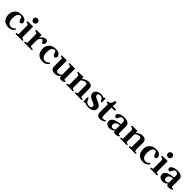

<svg xmlns="http://www.w3.org/2000/svg" viewBox="682 -3001 5286 5286"><g transform="rotate(45 3325.0 -358.0)"><path d="M294.4 14.2Q160.2 14.2 97.2 -55.4Q34.2 -125 34.2 -240.7Q34.2 -320.3 68.1 -377.2Q102.1 -434.1 161.6 -464.6Q221.2 -495.1 298.8 -495.1Q363.8 -495.1 408 -475.1Q452.1 -455.1 473.6 -410.2Q480 -397.5 482.2 -387.9Q484.4 -378.4 484.4 -369.1Q484.4 -346.7 474.4 -332.3Q464.4 -317.9 450.4 -311.3Q436.5 -304.7 425.3 -304.7Q408.7 -304.7 396 -312.7Q383.3 -320.8 378.4 -332L331.1 -442.9Q328.6 -445.3 320.6 -448.7Q312.5 -452.1 299.3 -452.1Q250 -452.1 216.6 -403.6Q183.1 -355 183.1 -239.3Q183.1 -170.9 202.4 -128.7Q221.7 -86.4 250.7 -66.7Q279.8 -46.9 309.1 -46.9Q347.2 -46.9 380.4 -60.8Q413.6 -74.7 433.6 -101.6Q435.5 -104 438 -107.2Q440.4 -110.4 444.8 -108.9L467.3 -98.6Q472.7 -96.2 472.7 -92.3Q472.7 -90.3 471.7 -88.4Q470.7 -86.4 469.7 -84.5Q445.8 -41.5 398.9 -13.7Q352.1 14.2 294.4 14.2Z M559.1 0Q550.8 0 546.6 -7.3Q542.5 -14.6 542.5 -20Q542.5 -36.6 558.6 -38.1Q576.7 -40 595.7 -45.9Q614.7 -51.8 614.7 -65.9L615.2 -379.9Q615.2 -410.2 602.5 -421.1Q589.8 -432.1 572.8 -434.1Q555.7 -436 542.5 -439.5Q537.6 -441.9 534.2 -445.8Q530.8 -449.7 530.8 -459Q530.8 -464.8 533.7 -472.4Q536.6 -480 542.5 -480.5Q606 -484.4 657.2 -485.6Q708.5 -486.8 735.8 -486.8Q739.7 -486.8 744.9 -482.9Q750 -479 750.5 -467.3V-82Q750.5 -62.5 760.5 -53.7Q770.5 -44.9 784.4 -42.2Q798.3 -39.6 810.1 -38.1Q820.3 -37.1 824 -34.2Q827.6 -31.2 827.6 -20Q827.6 -14.6 823.5 -7.3Q819.3 0 811 0ZM680.2 -564.9Q645.5 -564.9 621.8 -588.4Q598.1 -611.8 598.1 -647.9Q598.1 -684.1 621.8 -707.5Q645.5 -731 680.2 -731Q714.4 -731 738.3 -707.5Q762.2 -684.1 762.2 -647.9Q762.2 -611.8 738.3 -588.4Q714.4 -564.9 680.2 -564.9Z M895 0Q886.7 0 882.6 -7.3Q878.4 -14.6 878.4 -20Q878.4 -36.1 894.5 -38.1Q914.6 -40 932.9 -45.9Q951.2 -51.8 951.2 -65.9V-379.9Q951.2 -410.2 938.5 -421.4Q925.8 -432.6 908.7 -435.1Q891.6 -437.5 878.4 -440.9Q873.5 -443.4 870.1 -447.3Q866.7 -451.2 866.7 -460.4Q866.7 -466.3 869.9 -473.9Q873 -481.4 878.4 -481.9Q941.9 -484.9 990.5 -486.1Q1039.1 -487.3 1065.9 -487.8Q1069.8 -487.8 1074.7 -483.9Q1079.6 -480 1080.6 -468.3V-377.9Q1094.7 -406.2 1118.4 -433.1Q1142.1 -460 1173.1 -477.5Q1204.1 -495.1 1240.7 -495.1Q1271 -495.1 1288.3 -482.9Q1305.7 -470.7 1312.7 -451.9Q1319.8 -433.1 1319.8 -412.1Q1319.8 -389.2 1308.3 -371.1Q1296.9 -353 1280.8 -342.3Q1264.6 -331.5 1251 -331.5L1187.5 -414.1Q1167 -414.1 1147.5 -399.4Q1127.9 -384.8 1112.1 -361.8Q1096.2 -338.9 1086.4 -314.5V-82Q1086.4 -63 1100.3 -54.2Q1114.3 -45.4 1134.5 -42.7Q1154.8 -40 1173.3 -38.1Q1183.6 -37.1 1187.3 -34.2Q1190.9 -31.2 1190.9 -20Q1190.9 -14.6 1186.8 -7.3Q1182.6 0 1174.3 0Z M1623.5 14.2Q1489.3 14.2 1426.3 -55.4Q1363.3 -125 1363.3 -240.7Q1363.3 -320.3 1397.2 -377.2Q1431.2 -434.1 1490.7 -464.6Q1550.3 -495.1 1627.9 -495.1Q1692.9 -495.1 1737.1 -475.1Q1781.2 -455.1 1802.7 -410.2Q1809.1 -397.5 1811.3 -387.9Q1813.5 -378.4 1813.5 -369.1Q1813.5 -346.7 1803.5 -332.3Q1793.5 -317.9 1779.5 -311.3Q1765.6 -304.7 1754.4 -304.7Q1737.8 -304.7 1725.1 -312.7Q1712.4 -320.8 1707.5 -332L1660.2 -442.9Q1657.7 -445.3 1649.7 -448.7Q1641.6 -452.1 1628.4 -452.1Q1579.1 -452.1 1545.7 -403.6Q1512.2 -355 1512.2 -239.3Q1512.2 -170.9 1531.5 -128.7Q1550.8 -86.4 1579.8 -66.7Q1608.9 -46.9 1638.2 -46.9Q1676.3 -46.9 1709.5 -60.8Q1742.7 -74.7 1762.7 -101.6Q1764.6 -104 1767.1 -107.2Q1769.5 -110.4 1773.9 -108.9L1796.4 -98.6Q1801.8 -96.2 1801.8 -92.3Q1801.8 -90.3 1800.8 -88.4Q1799.8 -86.4 1798.8 -84.5Q1774.9 -41.5 1728 -13.7Q1681.2 14.2 1623.5 14.2Z M2088.9 13.2Q2045.9 13.2 2010.3 2.2Q1974.6 -8.8 1953.4 -40Q1932.1 -71.3 1932.1 -131.8V-398.9Q1932.1 -419.9 1923.3 -429.4Q1914.6 -439 1902.1 -442.1Q1889.6 -445.3 1877.4 -446.3Q1867.2 -447.3 1863.5 -450.4Q1859.9 -453.6 1859.9 -464.4Q1859.9 -469.7 1864.3 -477.1Q1868.7 -484.4 1876.5 -484.4H2049.3Q2067.4 -484.4 2067.4 -466.8V-161.6Q2067.4 -134.3 2072.3 -111.3Q2077.1 -88.4 2089.4 -74.2Q2101.6 -60.1 2124.5 -60.1Q2168.5 -60.1 2198.2 -74.2Q2228 -88.4 2252 -113.8V-398.9Q2252 -419.9 2241 -429.2Q2230 -438.5 2213.4 -441.7Q2196.8 -444.8 2181.2 -446.3Q2170.9 -447.3 2167.2 -450.4Q2163.6 -453.6 2163.6 -464.4Q2163.6 -469.7 2167.7 -477.1Q2171.9 -484.4 2180.2 -484.4H2368.7Q2386.7 -484.4 2386.7 -466.8V-106.4Q2386.7 -71.8 2393.3 -62.5Q2399.9 -53.2 2407.7 -53.2Q2414.6 -53.2 2420.9 -54Q2427.2 -54.7 2432.6 -57.1Q2440.9 -60.5 2446.3 -48.3Q2451.7 -36.1 2451.7 -26.4Q2451.7 -20 2449.2 -18.1Q2440.4 -11.2 2409.2 0.5Q2377.9 12.2 2323.2 12.2Q2295.9 12.2 2282 -1Q2268.1 -14.2 2263.2 -33Q2258.3 -51.8 2257.8 -69.3Q2244.1 -49.3 2217.5 -30.3Q2190.9 -11.2 2157.2 1Q2123.5 13.2 2088.9 13.2Z M2533.7 0Q2525.4 0 2521.2 -7.3Q2517.1 -14.6 2517.1 -20Q2517.1 -36.1 2533.2 -38.1Q2551.3 -40.5 2568.8 -46.9Q2586.4 -53.2 2586.4 -69.3V-379.9Q2586.4 -410.2 2573.2 -421.1Q2560.1 -432.1 2543 -434.1Q2525.9 -436 2513.7 -439.5Q2508.8 -441.9 2505.4 -445.8Q2502 -449.7 2502 -459Q2502 -464.8 2504.9 -472.7Q2507.8 -480.5 2513.7 -481Q2575.2 -484.4 2625.5 -485.6Q2675.8 -486.8 2701.2 -486.8Q2705.1 -486.8 2710 -482.9Q2714.8 -479 2715.8 -467.3V-412.6Q2725.1 -422.9 2753.9 -442.6Q2782.7 -462.4 2823.2 -478.8Q2863.8 -495.1 2908.2 -495.1Q2946.8 -495.1 2979.7 -484.6Q3012.7 -474.1 3033 -444.3Q3053.2 -414.6 3053.2 -356.9V-85.4Q3053.2 -62 3064 -52.7Q3074.7 -43.5 3089.6 -41.7Q3104.5 -40 3116.7 -38.1Q3125 -37.1 3128.9 -33.9Q3132.8 -30.8 3132.8 -20Q3132.8 -14.6 3128.7 -7.3Q3124.5 0 3116.2 0H2870.1Q2861.8 0 2857.7 -7.3Q2853.5 -14.6 2853.5 -20Q2853.5 -27.8 2856.4 -32.5Q2859.4 -37.1 2868.7 -38.1Q2884.3 -39.6 2900.6 -47.6Q2917 -55.7 2917 -69.3V-359.9Q2917 -370.6 2914.3 -386.2Q2911.6 -401.9 2899.2 -413.8Q2886.7 -425.8 2857.4 -425.8Q2830.1 -425.8 2803.2 -415.8Q2776.4 -405.8 2754.9 -391.6Q2733.4 -377.4 2720.7 -364.7V-85.4Q2720.7 -54.2 2737.8 -47.1Q2754.9 -40 2772.9 -38.1Q2783.2 -37.1 2786.9 -34.2Q2790.5 -31.2 2790.5 -20Q2790.5 -14.6 2786.4 -7.3Q2782.2 0 2773.9 0Z M3383.8 14.2Q3343.3 14.2 3314.2 4.2Q3285.2 -5.9 3272 -11.7Q3260.3 -16.1 3252.4 -16.1Q3241.2 -16.1 3236.8 -12Q3232.4 -7.8 3227.8 -3.7Q3223.1 0.5 3211.4 0.5Q3202.1 0.5 3195.1 -3.7Q3188 -7.8 3188 -14.6Q3188 -23.4 3187.3 -42.7Q3186.5 -62 3185.5 -84.7Q3184.6 -107.4 3183.8 -127.4Q3183.1 -147.5 3183.1 -157.7Q3183.1 -168.9 3190.2 -173.8Q3197.3 -178.7 3205.6 -178.7Q3223.1 -178.7 3226.1 -168Q3229 -157.2 3234.1 -142.3Q3239.3 -127.4 3252.9 -99.6Q3261.7 -83.5 3278.6 -66.7Q3295.4 -49.8 3320.6 -38.6Q3345.7 -27.3 3377.9 -27.3Q3418.9 -27.3 3444.1 -42.5Q3469.2 -57.6 3469.2 -87.4Q3469.2 -111.8 3454.3 -129.2Q3439.5 -146.5 3408.4 -162.1Q3377.4 -177.7 3329.6 -195.8Q3297.9 -209 3267.3 -228.3Q3236.8 -247.6 3216.6 -277.3Q3196.3 -307.1 3196.3 -350.1Q3196.3 -393.1 3223.1 -425.8Q3250 -458.5 3293.9 -476.8Q3337.9 -495.1 3389.6 -495.1Q3436 -495.1 3463.4 -483.2Q3490.7 -471.2 3502 -471.2Q3512.7 -471.2 3514.4 -476.6Q3516.1 -481.9 3519 -487.3Q3522 -492.7 3528.1 -495.1Q3534.2 -497.6 3540.5 -497.6Q3549.8 -497.6 3557.1 -493.2Q3564.5 -488.8 3564.5 -480.5Q3564.5 -476.1 3563.7 -456.8Q3563 -437.5 3563 -415Q3563 -397.9 3564.5 -383.5Q3565.9 -369.1 3565.9 -359.4Q3565.9 -346.2 3559.1 -340.8Q3552.2 -335.4 3543.5 -335.4Q3527.3 -335.4 3524.4 -344.2Q3517.1 -364.7 3503.7 -390.1Q3490.2 -415.5 3464.6 -434.3Q3439 -453.1 3394.5 -453.1Q3375.5 -453.1 3358.2 -447.5Q3340.8 -441.9 3330.1 -429.2Q3319.3 -416.5 3319.3 -396Q3319.3 -362.3 3348.6 -341.6Q3377.9 -320.8 3431.2 -300.8Q3474.6 -284.7 3513.4 -263.7Q3552.2 -242.7 3576.4 -212.2Q3600.6 -181.6 3600.6 -136.7Q3600.6 -64.9 3544.4 -25.4Q3488.3 14.2 3383.8 14.2Z M3860.8 14.6Q3818.8 14.6 3786.1 3.7Q3753.4 -7.3 3734.9 -34.4Q3716.3 -61.5 3716.3 -108.9V-435.5H3662.6Q3657.2 -436 3654.1 -442.9Q3650.9 -449.7 3650.9 -455.6Q3650.9 -474.6 3663.6 -477.5Q3702.1 -483.9 3725.8 -498Q3749.5 -512.2 3764.4 -541Q3779.3 -569.8 3790 -619.1Q3792 -627 3799.1 -631.3Q3806.2 -635.7 3822.8 -635.7Q3840.3 -635.7 3846.4 -631.8Q3852.5 -627.9 3852.5 -620.6V-485.4H3971.7Q3977.5 -484.9 3980.5 -479.7Q3983.4 -474.6 3983.4 -468.8Q3983.4 -454.6 3979 -445.3Q3974.6 -436 3969.2 -436H3852.5V-149.9Q3852.5 -108.4 3858.2 -86.7Q3863.8 -64.9 3874.5 -56.9Q3885.3 -48.8 3900.9 -48.8Q3922.9 -48.8 3944.1 -55.2Q3965.3 -61.5 3983.4 -71.8Q3989.7 -75.7 3994.9 -68.4Q4000 -61 4001.7 -51.8Q4003.4 -42.5 4000 -40Q3988.8 -27.8 3964.6 -15.4Q3940.4 -2.9 3912.6 5.9Q3884.8 14.6 3860.8 14.6Z M4059.6 -118.2Q4059.6 -167 4087.6 -198.5Q4115.7 -230 4161.1 -248.8Q4206.5 -267.6 4259.3 -277.3Q4312 -287.1 4361.3 -292V-371.1Q4361.3 -398.4 4352.1 -415.5Q4342.8 -432.6 4324.7 -441.2Q4306.6 -449.7 4279.3 -449.7Q4255.9 -449.7 4244.9 -447Q4233.9 -444.3 4228.5 -441.4L4156.7 -314.5Q4122.6 -314.5 4099.9 -331.8Q4077.1 -349.1 4077.1 -379.9Q4077.1 -408.2 4097.7 -429.7Q4118.2 -451.2 4151.4 -465.8Q4184.6 -480.5 4223.6 -487.8Q4262.7 -495.1 4300.3 -495.1Q4356 -495.1 4394.3 -483.9Q4432.6 -472.7 4455.8 -452.9Q4479 -433.1 4489.5 -407.5Q4500 -381.8 4500 -352.5V-97.2Q4500 -78.1 4505.4 -64Q4510.7 -49.8 4518.6 -49.8Q4525.4 -49.8 4537.4 -52.2Q4549.3 -54.7 4553.7 -55.7Q4562 -56.2 4566.2 -47.1Q4570.3 -38.1 4570.3 -29.8Q4570.3 -23.9 4567.4 -21.5Q4557.6 -14.6 4522.5 -1.7Q4487.3 11.2 4436.5 11.2Q4397.5 11.2 4383.5 -0.7Q4369.6 -12.7 4369.6 -51.8V-59.6Q4337.9 -23.4 4295.9 -6.1Q4253.9 11.2 4202.6 11.2Q4173.3 11.2 4139.9 -1.7Q4106.4 -14.6 4083 -43Q4059.6 -71.3 4059.6 -118.2ZM4205.6 -122.6Q4205.6 -96.2 4222.4 -75.2Q4239.3 -54.2 4271.5 -54.2Q4305.7 -54.2 4327.9 -67.1Q4350.1 -80.1 4360.8 -92.8V-254.4Q4322.3 -248.5 4286.6 -237.1Q4251 -225.6 4228.3 -199.5Q4205.6 -173.3 4205.6 -122.6Z M4630.9 0Q4622.6 0 4618.4 -7.3Q4614.3 -14.6 4614.3 -20Q4614.3 -36.1 4630.4 -38.1Q4648.4 -40.5 4666 -46.9Q4683.6 -53.2 4683.6 -69.3V-379.9Q4683.6 -410.2 4670.4 -421.1Q4657.2 -432.1 4640.1 -434.1Q4623 -436 4610.8 -439.5Q4606 -441.9 4602.5 -445.8Q4599.1 -449.7 4599.1 -459Q4599.1 -464.8 4602.1 -472.7Q4605 -480.5 4610.8 -481Q4672.4 -484.4 4722.7 -485.6Q4772.9 -486.8 4798.3 -486.8Q4802.2 -486.8 4807.1 -482.9Q4812 -479 4813 -467.3V-412.6Q4822.3 -422.9 4851.1 -442.6Q4879.9 -462.4 4920.4 -478.8Q4960.9 -495.1 5005.4 -495.1Q5043.9 -495.1 5076.9 -484.6Q5109.9 -474.1 5130.1 -444.3Q5150.4 -414.6 5150.4 -356.9V-85.4Q5150.4 -62 5161.1 -52.7Q5171.9 -43.5 5186.8 -41.7Q5201.7 -40 5213.9 -38.1Q5222.2 -37.1 5226.1 -33.9Q5230 -30.8 5230 -20Q5230 -14.6 5225.8 -7.3Q5221.7 0 5213.4 0H4967.3Q4959 0 4954.8 -7.3Q4950.7 -14.6 4950.7 -20Q4950.7 -27.8 4953.6 -32.5Q4956.5 -37.1 4965.8 -38.1Q4981.4 -39.6 4997.8 -47.6Q5014.2 -55.7 5014.2 -69.3V-359.9Q5014.2 -370.6 5011.5 -386.2Q5008.8 -401.9 4996.3 -413.8Q4983.9 -425.8 4954.6 -425.8Q4927.2 -425.8 4900.4 -415.8Q4873.5 -405.8 4852.1 -391.6Q4830.6 -377.4 4817.9 -364.7V-85.4Q4817.9 -54.2 4835 -47.1Q4852.1 -40 4870.1 -38.1Q4880.4 -37.1 4884 -34.2Q4887.7 -31.2 4887.7 -20Q4887.7 -14.6 4883.5 -7.3Q4879.4 0 4871.1 0Z M5534.2 14.2Q5399.9 14.2 5336.9 -55.4Q5273.9 -125 5273.9 -240.7Q5273.9 -320.3 5307.9 -377.2Q5341.8 -434.1 5401.4 -464.6Q5460.9 -495.1 5538.6 -495.1Q5603.5 -495.1 5647.7 -475.1Q5691.9 -455.1 5713.4 -410.2Q5719.7 -397.5 5721.9 -387.9Q5724.1 -378.4 5724.1 -369.1Q5724.1 -346.7 5714.1 -332.3Q5704.1 -317.9 5690.2 -311.3Q5676.3 -304.7 5665 -304.7Q5648.4 -304.7 5635.7 -312.7Q5623 -320.8 5618.2 -332L5570.8 -442.9Q5568.4 -445.3 5560.3 -448.7Q5552.2 -452.1 5539.1 -452.1Q5489.7 -452.1 5456.3 -403.6Q5422.9 -355 5422.9 -239.3Q5422.9 -170.9 5442.1 -128.7Q5461.4 -86.4 5490.5 -66.7Q5519.5 -46.9 5548.8 -46.9Q5586.9 -46.9 5620.1 -60.8Q5653.3 -74.7 5673.3 -101.6Q5675.3 -104 5677.7 -107.2Q5680.2 -110.4 5684.6 -108.9L5707 -98.6Q5712.4 -96.2 5712.4 -92.3Q5712.4 -90.3 5711.4 -88.4Q5710.4 -86.4 5709.5 -84.5Q5685.5 -41.5 5638.7 -13.7Q5591.8 14.2 5534.2 14.2Z M5798.8 0Q5790.5 0 5786.4 -7.3Q5782.2 -14.6 5782.2 -20Q5782.2 -36.6 5798.3 -38.1Q5816.4 -40 5835.4 -45.9Q5854.5 -51.8 5854.5 -65.9L5855 -379.9Q5855 -410.2 5842.3 -421.1Q5829.6 -432.1 5812.5 -434.1Q5795.4 -436 5782.2 -439.5Q5777.3 -441.9 5773.9 -445.8Q5770.5 -449.7 5770.5 -459Q5770.5 -464.8 5773.4 -472.4Q5776.4 -480 5782.2 -480.5Q5845.7 -484.4 5897 -485.6Q5948.2 -486.8 5975.6 -486.8Q5979.5 -486.8 5984.6 -482.9Q5989.7 -479 5990.2 -467.3V-82Q5990.2 -62.5 6000.2 -53.7Q6010.3 -44.9 6024.2 -42.2Q6038.1 -39.6 6049.8 -38.1Q6060.1 -37.1 6063.7 -34.2Q6067.4 -31.2 6067.4 -20Q6067.4 -14.6 6063.2 -7.3Q6059.1 0 6050.8 0ZM5919.9 -564.9Q5885.3 -564.9 5861.6 -588.4Q5837.9 -611.8 5837.9 -647.9Q5837.9 -684.1 5861.6 -707.5Q5885.3 -731 5919.9 -731Q5954.1 -731 5978 -707.5Q6002 -684.1 6002 -647.9Q6002 -611.8 5978 -588.4Q5954.1 -564.9 5919.9 -564.9Z M6129.9 -118.2Q6129.9 -167 6158 -198.5Q6186 -230 6231.4 -248.8Q6276.9 -267.6 6329.6 -277.3Q6382.3 -287.1 6431.6 -292V-371.1Q6431.6 -398.4 6422.4 -415.5Q6413.1 -432.6 6395 -441.2Q6377 -449.7 6349.6 -449.7Q6326.2 -449.7 6315.2 -447Q6304.2 -444.3 6298.8 -441.4L6227.1 -314.5Q6192.9 -314.5 6170.2 -331.8Q6147.5 -349.1 6147.5 -379.9Q6147.5 -408.2 6168 -429.7Q6188.5 -451.2 6221.7 -465.8Q6254.9 -480.5 6293.9 -487.8Q6333 -495.1 6370.6 -495.1Q6426.3 -495.1 6464.6 -483.9Q6502.9 -472.7 6526.1 -452.9Q6549.3 -433.1 6559.8 -407.5Q6570.3 -381.8 6570.3 -352.5V-97.2Q6570.3 -78.1 6575.7 -64Q6581.1 -49.8 6588.9 -49.8Q6595.7 -49.8 6607.7 -52.2Q6619.6 -54.7 6624 -55.7Q6632.3 -56.2 6636.5 -47.1Q6640.6 -38.1 6640.6 -29.8Q6640.6 -23.9 6637.7 -21.5Q6627.9 -14.6 6592.8 -1.7Q6557.6 11.2 6506.8 11.2Q6467.8 11.2 6453.9 -0.7Q6439.9 -12.7 6439.9 -51.8V-59.6Q6408.2 -23.4 6366.2 -6.1Q6324.2 11.2 6272.9 11.2Q6243.7 11.2 6210.2 -1.7Q6176.8 -14.6 6153.3 -43Q6129.9 -71.3 6129.9 -118.2ZM6275.9 -122.6Q6275.9 -96.2 6292.7 -75.2Q6309.6 -54.2 6341.8 -54.2Q6376 -54.2 6398.2 -67.1Q6420.4 -80.1 6431.2 -92.8V-254.4Q6392.6 -248.5 6356.9 -237.1Q6321.3 -225.6 6298.6 -199.5Q6275.9 -173.3 6275.9 -122.6Z"/></g></svg>

Font: Gelasio SemiBold
Style: Regular
Weight: 600
Designer: Eben Sorkin
Foundry: Eben Sorkin
Version: Version 1.008